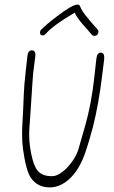

<svg xmlns="http://www.w3.org/2000/svg" viewBox="-20 -798 494 835"><path d="M196 17Q143 17 114 -25Q93 -56 80 -150Q78 -166 77 -182Q76 -198 76 -215Q76 -242 78 -270Q80 -298 81 -327Q82 -350 83.5 -388Q85 -426 91 -480L99 -554Q102 -579 118 -579Q138 -579 133 -549L124 -478Q122 -459 120 -422Q118 -385 114 -329L108 -242Q107 -234 107 -226.5Q107 -219 107 -211Q107 -186 110 -163Q120 -90 140.5 -60Q161 -30 210 -32Q229 -33 252 -51Q275 -69 294.5 -96.5Q314 -124 322 -152L352 -257Q364 -299 374 -352Q384 -405 391 -469L399 -542Q402 -569 418 -569Q436 -569 433 -540L424 -468Q417 -409 407 -353Q397 -297 384 -245Q377 -220 369 -192Q361 -164 351 -135Q338 -97 320.5 -68Q303 -39 281 -19Q241 17 196 17ZM389 -642Q384 -642 380 -646Q370 -658 360 -669.5Q350 -681 340 -692Q328 -706 319 -718.5Q310 -731 305 -743Q211 -688 179 -651Q173 -644 166 -644Q154 -644 154 -656Q154 -664 159 -669Q167 -677 184 -692Q201 -707 228 -727Q294 -778 317 -778H319Q324 -778 327 -773Q337 -747 363 -718Q373 -705 384 -693Q395 -681 405 -669Q408 -666 408 -662Q408 -642 389 -642Z"/></svg>

Font: Square Peg
Style: Regular
Weight: 400
Designer: Robert E. Leuschke
Foundry: Robert E. Leuschke
Version: Version 1.010; ttfautohint (v1.8.4.7-5d5b)